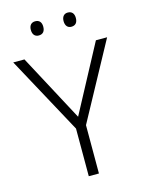

<svg xmlns="http://www.w3.org/2000/svg" viewBox="-132 -1073 800 1059"><g transform="rotate(-15 268.0 -544.0)"><path d="M140 -955C140 -929 153 -914 175 -914C199 -914 211 -929 211 -955C211 -980 199 -995 175 -995C153 -995 140 -980 140 -955ZM327 -955C327 -929 340 -914 361 -914C385 -914 397 -929 397 -955C397 -980 385 -995 361 -995C340 -995 327 -980 327 -955ZM268 -425 64 -807H0L240 -365V-93H298V-369L536 -807H472Z"/></g></svg>

Font: Noto Sans Telugu UI Light
Style: Regular
Weight: 300
Designer: Jelle Bosma - Monotype Design Team
Foundry: Monotype Imaging Inc.
Version: Version 2.005